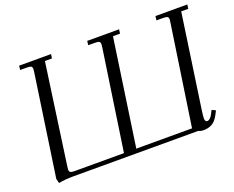

<svg xmlns="http://www.w3.org/2000/svg" viewBox="-113 -897 1342 1100"><g transform="rotate(-20 557.5 -347.0)"><path d="M67.9 -19 158.2 -637.2Q160.2 -650.9 160.2 -655.8Q160.2 -668.5 153.3 -672.6Q146.5 -676.8 127.9 -676.8H86.9L89.8 -702.1H284.2L280.8 -676.8H237.8L151.9 -65.9Q149.9 -52.2 149.9 -46.9Q149.9 -34.2 156.7 -30Q163.6 -25.9 182.1 -25.9H482.9L573.2 -637.2Q575.2 -650.9 575.2 -655.8Q575.2 -668.5 568.4 -672.6Q561.5 -676.8 543 -676.8H502L504.9 -702.1H699.2L695.8 -676.8H652.8L558.1 -25.9H897.9L988.8 -637.2Q991.2 -654.3 991.2 -655.8Q991.2 -668.5 984.4 -672.6Q977.5 -676.8 959 -676.8H918L920.9 -702.1H1115.2L1111.8 -676.8H1068.8L985.8 -104Q981 -68.8 981 -58.1Q981 -35.2 994.1 -35.2Q1012.7 -35.2 1027.8 -64.9L1039.1 -86.9L1062 -76.2L1050.8 -54.2Q1032.7 -19 1010 -6.1Q987.3 6.8 958 6.8Q937.5 6.8 926.8 0H161.1Q116.2 0 75.2 7.8Z"/></g></svg>

Font: Dihjauti S
Style: Italic
Weight: 400
Italic angle: -9°
Designer: T. Christopher White
Version: Version 3.0.0